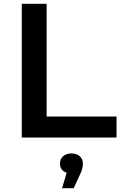

<svg xmlns="http://www.w3.org/2000/svg" viewBox="-20 -720 639 1005"><path d="M94 -700H224V-110H590V0H94ZM414 136Q414 164 398 195L366 265H305L329 184Q294 173 294 136Q294 112 310.5 97.5Q327 83 354 83Q381 83 397.5 98Q414 113 414 136Z"/></svg>

Font: mBank SemiBold
Style: Regular
Weight: 600
Designer: Julieta Ulanovsky
Foundry: Julieta Ulanovsky
Version: Version 7.200